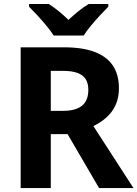

<svg xmlns="http://www.w3.org/2000/svg" viewBox="-20 -954 697 974"><path d="M304.4 -714Q398.3 -714 460 -690.6Q521.8 -667.2 552.5 -621.3Q583.3 -575.3 583.3 -506.1Q583.3 -457.7 566.2 -420.9Q549.2 -384.1 520.1 -358.2Q490.9 -332.4 453.7 -314.5L657 0H482.5L322.9 -273.6H237.6V0H84.8V-714ZM300.6 -594.5H237.6V-391.7H301.3Q362.1 -391.7 395.1 -417.1Q428.1 -442.4 428.1 -499.1Q428.1 -531.4 414.7 -552.4Q401.4 -573.4 373.2 -584Q344.9 -594.5 300.6 -594.5ZM252.2 -773.6Q238 -796.6 215.7 -823.4Q193.4 -850.2 169.7 -875.9Q146 -901.6 127.4 -920V-933.6H227.6Q253.6 -917.2 277.7 -897.5Q301.7 -877.8 327.3 -853.2Q353.7 -877.8 378.6 -897.8Q403.6 -917.8 429.6 -933.6H529.4V-920Q511.6 -902.2 487.7 -876.5Q463.9 -850.8 441.4 -823.7Q418.9 -796.6 404.4 -773.6Z"/></svg>

Font: Noto Sans Khmer
Style: Regular
Weight: 400
Designer: Danh Hong and the Monotype Design Team
Foundry: Monotype Imaging Inc.
Version: Version 2.003